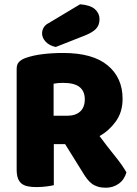

<svg xmlns="http://www.w3.org/2000/svg" viewBox="-20 -871 642 899"><path d="M232 -196V-4Q221 -1 197.5 2Q174 5 151 5Q128 5 110.5 1.5Q93 -2 81.5 -11Q70 -20 64 -36Q58 -52 58 -78V-549Q58 -570 69.5 -581.5Q81 -593 101 -600Q135 -612 180 -617.5Q225 -623 276 -623Q414 -623 484 -565Q554 -507 554 -408Q554 -346 522 -302Q490 -258 446 -234Q482 -185 517 -142Q552 -99 572 -64Q562 -29 535.5 -10.5Q509 8 476 8Q454 8 438 3Q422 -2 410 -11Q398 -20 388 -33Q378 -46 369 -61L285 -196ZM355 -851Q404 -847 425 -827.5Q446 -808 446 -782Q446 -753 429.5 -736Q413 -719 378 -705L241 -651Q212 -657 194.5 -675Q177 -693 177 -715Q177 -729 184.5 -742Q192 -755 208 -763ZM295 -329Q333 -329 355 -348.5Q377 -368 377 -406Q377 -444 352.5 -463.5Q328 -483 275 -483Q260 -483 251 -482Q242 -481 231 -479V-329Z"/></svg>

Font: Baloo Paaji
Style: Regular
Weight: 400
Designer: Shuchita Grover and Ek Type
Foundry: Ek Type
Version: Version 1.443;PS 1.000;hotconv 16.6.51;makeotf.lib2.5.65220;